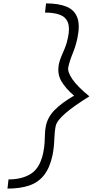

<svg xmlns="http://www.w3.org/2000/svg" viewBox="-20 -965 640 1130"><path d="M24 145 30 91Q110 91 162.5 57.5Q215 24 234 -64Q241 -98 242.5 -125Q244 -152 244.5 -175.5Q245 -199 250 -224Q261 -277 303 -319Q345 -361 416 -402Q367 -443 341 -487.5Q315 -532 327 -590Q332 -612 341.5 -634Q351 -656 362 -682.5Q373 -709 380 -744Q392 -800 379.5 -832.5Q367 -865 332.5 -878Q298 -891 245 -891L251 -945Q324 -945 371 -926Q418 -907 435 -861.5Q452 -816 435 -738Q425 -692 407.5 -649.5Q390 -607 382 -570Q376 -543 405.5 -499.5Q435 -456 506 -398Q414 -341 364.5 -298Q315 -255 308 -224Q301 -191 299.5 -143.5Q298 -96 289 -51Q273 23 239 66Q205 109 151.5 127Q98 145 24 145Z"/></svg>

Font: Victor Mono Thin ExtraLight
Style: Italic
Weight: 250
Italic angle: -12°
Monospace: yes
Version: Version 1.561;gftools[0.9.30]